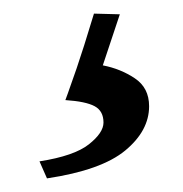

<svg xmlns="http://www.w3.org/2000/svg" viewBox="-20 -45 269 282"><path d="M49 217 38 192Q89 184 110.5 167Q132 150 132 135Q132 118 119 111Q106 104 76 102Q76 102 79.5 92.5Q83 83 92.5 55.5Q102 28 118 -25L156 -24L131 51Q157 56 178 70Q199 84 199 111Q199 147 164 176Q129 205 49 217Z"/></svg>

Font: ChillKai
Style: Regular
Weight: 400
Designer: ChillType
Foundry: 寒蝉字型
Version: Version 2.000